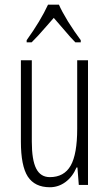

<svg xmlns="http://www.w3.org/2000/svg" viewBox="-20 -786 465 816"><path d="M323.2 -606H300.3Q279.8 -626.5 255.9 -655.3L208.5 -710Q199.2 -699.7 177.7 -674.8Q138.2 -628.9 114.3 -606H93.3V-615.2Q152.3 -697.3 184.1 -766.1H230.5Q241.7 -739.7 268.6 -695.3Q297.9 -648.9 323.2 -615.2ZM354 0H314.9L309.1 -74.2H305.2Q288.1 -34.2 258.1 -12.2Q228 9.8 191.9 9.8Q127.9 9.8 98.1 -35.6Q68.8 -81.1 68.8 -184.1V-529.8H115.2V-184.1Q115.2 -106 133.8 -69.6Q152.3 -33.2 191.9 -33.2Q252.4 -33.2 280.3 -82Q308.1 -130.9 308.1 -238.8V-529.8H354Z"/></svg>

Font: Open Sans Hebrew Condensed Light
Style: Regular
Weight: 300
Width: 3
Foundry: Ascender Corporation, Yanek Iontef
Version: Version 2.001;PS 002.001;hotconv 1.0.70;makeotf.lib2.5.58329